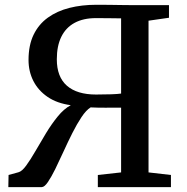

<svg xmlns="http://www.w3.org/2000/svg" viewBox="-20 -764 762 784"><path d="M14 0 15 -49.5 55 -60.5Q69.5 -64 87 -88Q104.5 -112 124.8 -147.2Q145 -182.5 167.8 -220Q190.5 -257.5 215.8 -288.5Q241 -319.5 269 -334.5Q213 -342 174.5 -368.2Q136 -394.5 116.2 -433.5Q96.5 -472.5 96.5 -519Q96.5 -579.5 117.2 -622.2Q138 -665 175.5 -692Q213 -719 263.5 -731.8Q314 -744.5 373 -744.5Q402 -744.5 426 -744.2Q450 -744 473.2 -743.5Q496.5 -743 523.5 -743H670V-691.5L586.5 -679.5V-60L678 -49.5V0H379.5V-49.5L474.5 -60V-324.5Q441.5 -324.5 410.5 -324.2Q379.5 -324 350 -325.5Q331.5 -314 312.8 -285.8Q294 -257.5 275.5 -220.8Q257 -184 239.5 -145.5Q222 -107 205.8 -74Q189.5 -41 175.5 -20.5Q161.5 0 150.5 0ZM372 -378Q408.5 -378 435 -379Q461.5 -380 474.5 -382V-689Q457.5 -689.5 440.2 -689.5Q423 -689.5 406 -689.8Q389 -690 371 -690Q320.5 -690 284.8 -670.8Q249 -651.5 230.5 -614Q212 -576.5 212 -522Q212 -450 253.2 -414Q294.5 -378 372 -378Z"/></svg>

Font: Merriweather 20pt Medium
Style: Regular
Weight: 500
Version: Version 2.100